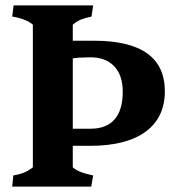

<svg xmlns="http://www.w3.org/2000/svg" viewBox="-20 -687 657 707"><path d="M248 -150V-71Q268 -52 323 -41L316 0H25L29 -41Q74 -48 101 -71V-596Q91 -606 69 -614.5Q47 -623 25 -626L30 -667H323L317 -626Q293 -621 278 -615Q263 -609 248 -596V-537H326Q587 -537 587 -351Q587 -254 516 -202Q445 -150 312 -150ZM248 -472V-213H313Q372 -213 402 -247.5Q432 -282 432 -349Q432 -410 400.5 -443Q369 -476 313 -476Q273 -476 248 -472Z"/></svg>

Font: Caladea
Style: Bold
Weight: 700
Designer: Carolina Giovagnoli and Andres Torresi
Foundry: Carolina Giovagnoli & Andres Torresi
Version: Version 1.001